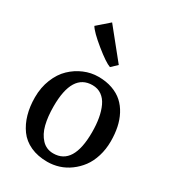

<svg xmlns="http://www.w3.org/2000/svg" viewBox="-212 -999 1011 1124"><g transform="rotate(30 293.5 -437.0)"><path d="M293 -48.8Q428.7 -48.8 428.7 -269.5Q428.7 -321.3 421.1 -363.8Q413.6 -406.2 397.9 -439.7Q382.3 -473.1 356 -491.7Q329.6 -510.3 293.9 -510.3Q157.7 -510.3 157.7 -289.6Q157.7 -219.7 170.9 -167.2Q184.1 -114.7 215.1 -81.8Q246.1 -48.8 293 -48.8ZM36.6 -280.3Q36.6 -347.2 59.3 -403.3Q82 -459.5 119.4 -495.1Q156.7 -530.8 203.4 -550.5Q250 -570.3 299.8 -570.3Q352.1 -570.3 394 -555.4Q436 -540.5 464.8 -514.4Q493.7 -488.3 513.2 -451.2Q532.7 -414.1 541.5 -371.1Q550.3 -328.1 550.3 -278.8Q550.3 -224.6 535.6 -177.2Q521 -129.9 495.6 -95.9Q470.2 -62 436.5 -37.4Q402.8 -12.7 364.7 -0.7Q326.7 11.2 287.1 11.2Q222.7 11.2 173.6 -11.2Q124.5 -33.7 95.2 -74.2Q65.9 -114.7 51.3 -166.5Q36.6 -218.3 36.6 -280.3ZM328.1 -652.8Q295.4 -664.1 221.4 -724.1Q147.5 -784.2 128.9 -815.9L208.5 -885.3H209L367.2 -689L328.6 -652.8Z"/></g></svg>

Font: HaufeMerriweather
Style: Regular
Weight: 400
Designer: Eben Sorkin ( eben@eyebytes.com )
Foundry: Eben Sorkin
Version: Version 1.56